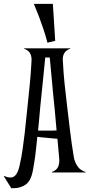

<svg xmlns="http://www.w3.org/2000/svg" viewBox="-59 -900 467 1002"><path d="M250 -72.8Q247.6 -98.6 245.4 -124Q243.2 -149.4 240.7 -175.8Q230 -176.8 216.8 -177.7Q203.6 -178.7 186 -180.7Q170.4 -182.1 158 -183.3Q145.5 -184.6 135.7 -186Q134.3 -172.4 132.6 -155.8Q130.9 -139.2 128.9 -120.8Q127 -102.5 124.5 -83.5Q122.1 -64.5 118.7 -45.9Q116.2 -30.8 113.5 -15.1Q110.8 0.5 106.4 14.9Q102.1 29.3 94.7 41.7Q87.4 54.2 75.2 63.2Q63 72.3 44.7 77.6Q26.4 83 0 82.5L-39.1 19.5L-37.6 18.1Q-19.5 26.4 -4.4 26.4Q15.6 26.4 27.6 6.8Q39.6 -12.7 45.9 -48.8Q52.7 -78.6 58.6 -118.2Q64.5 -157.7 69.3 -199.7Q74.2 -241.7 78.1 -281.7Q82 -321.8 85.4 -352.1Q91.3 -408.7 96.9 -465.1Q102.5 -521.5 105.5 -583Q106.9 -603.5 99.4 -619.1Q91.8 -634.8 74.2 -642.6L66.9 -645.5L66.4 -647.9H308.1L307.6 -645.5L299.8 -642.6Q282.2 -634.8 274.7 -619.1Q267.1 -603.5 269 -583Q272 -521.5 277.8 -465.3Q283.7 -409.2 290.5 -352.1Q298.3 -288.1 306.2 -220.7Q314 -153.3 327.1 -74.7Q333.5 -48.8 347.4 -29.8Q361.3 -10.7 387.7 -2.4L388.2 0H212.4L211.9 -2.4Q235.4 -10.7 243.9 -28.6Q252.4 -46.4 250 -72.8ZM186.5 -218.3Q201.2 -218.3 213.6 -218.5Q226.1 -218.8 236.3 -219.2L226.1 -334Q225.1 -343.3 223.4 -359.4Q221.7 -375.5 219.7 -395.8Q217.8 -416 215.6 -439Q213.4 -461.9 211.4 -484.9Q206.1 -537.6 200.7 -599.6L177.2 -600.1Q171.4 -540.5 166 -488.3Q163.6 -465.8 161.4 -442.9Q159.2 -419.9 157 -399.4Q154.8 -378.9 153.1 -361.8Q151.4 -344.7 150.4 -334Q147 -299.3 144.8 -271.5Q142.6 -243.7 139.6 -218.3ZM229 -687 188.5 -677.2Q180.2 -710.4 168.2 -746.3Q156.2 -782.2 145 -812Q131.8 -846.7 117.7 -879.9H216.8Q218.8 -852.1 220.7 -820.8Q222.7 -793.9 224.6 -759.3Q226.6 -724.6 229 -687Z"/></svg>

Font: Smythe
Style: Regular
Weight: 400
Version: Version 1.000